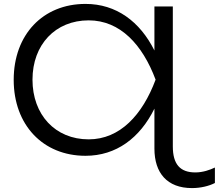

<svg xmlns="http://www.w3.org/2000/svg" viewBox="-20 -783 1118 981"><path d="M978 98C900 98 863 56 863 -35V-750H769V-525C695 -673 574 -763 417 -763C199 -763 50 -606 50 -375C50 -145 199 13 417 13C574 13 695 -78 769 -228V-24C769 101 834 178 961 178C1004 178 1047 168 1078 152V73C1053 85 1017 98 978 98ZM146 -376C146 -555 263 -679 433 -679C594 -679 708 -555 775 -376C708 -196 593 -71 433 -71C262 -71 146 -197 146 -376Z"/></svg>

Font: Bounded Light
Style: Regular
Weight: 300
Designer: Vlad Churkin
Version: Version 3.0